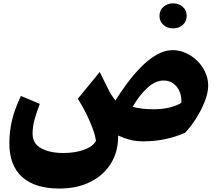

<svg xmlns="http://www.w3.org/2000/svg" viewBox="-20 -827 1293 1142"><path d="M833 13.7Q787.6 13.7 751.7 4.2Q715.8 -5.4 682.6 -21Q684.1 73.2 640.4 144.3Q596.7 215.3 517.6 254.9Q438.5 294.4 332.5 294.4Q188.5 294.4 112.1 226.1Q35.6 157.7 35.6 25.9Q35.6 -47.4 52.2 -114.7Q68.8 -182.1 104.5 -256.3L216.8 -209Q196.3 -157.2 185.1 -114.5Q173.8 -71.8 173.8 -32.7Q173.8 27.8 225.6 55.4Q277.3 83 356.4 83Q425.3 83 477.5 64.7Q529.8 46.4 550.8 12.2Q546.9 -19.5 531.5 -61.8Q516.1 -104 493.2 -150.4Q470.2 -196.8 442.9 -239.7L573.2 -398.9L621.6 -301.3Q631.8 -280.3 642.3 -263.7Q652.8 -247.1 666.5 -229.5Q695.8 -276.4 733.9 -328.4Q772 -380.4 816.7 -426Q861.3 -471.7 909.7 -500.2Q958 -528.8 1006.8 -528.8Q1046.9 -528.8 1084.7 -512Q1122.6 -495.1 1152.6 -465.8Q1182.6 -436.5 1200.4 -398.2Q1218.3 -359.9 1218.3 -317.4Q1218.3 -275.9 1198 -223.9Q1177.7 -171.9 1146 -122.1Q1114.3 -72.3 1080.6 -37.1Q1024.9 -12.7 962.6 0.5Q900.4 13.7 833 13.7ZM1058.1 -214.8Q1061.5 -248.5 1049.6 -279.1Q1037.6 -309.6 1012.9 -328.9Q988.3 -348.1 953.6 -348.1Q903.3 -348.1 855 -303Q806.6 -257.8 769 -191.4Q821.3 -177.2 894.5 -177.2Q993.2 -177.2 1058.1 -214.8ZM928.7 -732.4Q928.7 -766.1 952.4 -786.6Q976.1 -807.1 1009.3 -807.1Q1043 -807.1 1066.7 -786.6Q1090.3 -766.1 1090.3 -732.4Q1090.3 -698.7 1066.7 -678.5Q1043 -658.2 1009.3 -658.2Q976.1 -658.2 952.4 -678.5Q928.7 -698.7 928.7 -732.4Z"/></svg>

Font: Pinar DS4 ExtraBold
Style: Regular
Weight: 800
Designer: Amin Abedi
Version: Version 3.000